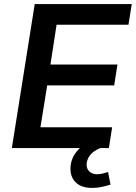

<svg xmlns="http://www.w3.org/2000/svg" viewBox="-20 -725 665 940"><path d="M38 0 150 -705H625L609 -604H257L227 -409H555L539 -307H211L178 -102H529L513 0ZM431 195Q380 195 352.5 169.5Q325 144 325 101Q325 53 357 15Q389 -23 438 -42L471 0Q436 14 420 36Q404 58 404 81Q404 102 418 115Q432 128 455 128Q469 128 481.5 125Q494 122 509 117L521 179Q497 186 476 190.5Q455 195 431 195Z"/></svg>

Font: Mulish
Style: Bold Italic
Weight: 700
Italic angle: -9°
Designer: Vernon Adams
Foundry: Vernon Adams
Version: Version 3.603; ttfautohint (v1.8.3)